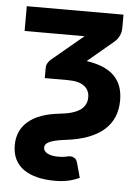

<svg xmlns="http://www.w3.org/2000/svg" viewBox="-49 -524 531 732"><g transform="rotate(5 216.0 -158.0)"><path d="M394 -434.1Q394 -417.5 387.2 -403.6Q380.4 -389.6 369.6 -380.4L269.5 -296.4Q307.1 -291 333.7 -279.3Q360.4 -267.6 377.2 -250Q394 -232.4 401.9 -209.5Q409.7 -186.5 409.7 -158.7Q409.7 -85.9 360.6 -43.7Q311.5 -1.5 216.3 9.8Q191.9 12.7 176.3 16.6Q160.6 20.5 151.9 25.1Q143.1 29.8 139.9 35.2Q136.7 40.5 136.7 45.9Q136.7 60.1 151.9 68.1Q167 76.2 193.8 76.2Q213.4 76.2 222.9 73.5Q232.4 70.8 239.7 70.8Q247.1 70.8 255.1 75.4Q263.2 80.1 267.1 94.2L282.2 149.4Q270.5 154.8 259.5 158.4Q248.5 162.1 237.5 164.3Q226.6 166.5 214.4 167.7Q202.1 168.9 188 168.9Q150.4 168.9 120.4 161.4Q90.3 153.8 68.8 138.9Q47.4 124 35.9 101.1Q24.4 78.1 24.4 47.4Q24.4 -10.3 65.2 -44.7Q106 -79.1 183.1 -87.4Q237.3 -92.8 262.5 -110.6Q287.6 -128.4 287.6 -159.2Q287.6 -187 266.8 -202.4Q246.1 -217.8 203.6 -217.8H116.2V-256.3Q116.2 -266.6 120.6 -274.4Q125 -282.2 132.3 -289.1L253.4 -390.1H23.9V-484.9H394Z"/></g></svg>

Font: Carlito
Style: Bold
Weight: 700
Designer: Lukasz Dziedzic
Foundry: tyPoland Lukasz Dziedzic
Version: Version 1.104